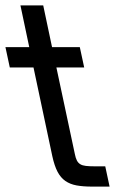

<svg xmlns="http://www.w3.org/2000/svg" viewBox="-48 -692 426 712"><path d="M248 -517.1 264.2 -441.9H161.1L229.5 -121.1Q232.4 -106 237.1 -96.9Q241.7 -87.9 249.8 -83Q257.8 -78.1 270.5 -76.7Q283.2 -75.2 303.2 -75.2H342.3L358.4 0H293.5Q260.3 0 236.1 -4.4Q211.9 -8.8 194.3 -21Q176.8 -33.2 165.3 -55.2Q153.8 -77.1 146 -112.8L76.2 -441.9H-11.7L-27.8 -517.1H60.5L27.8 -671.9H112.3L145 -517.1Z"/></svg>

Font: XB Khoramshahr
Style: Oblique
Weight: 400
Italic angle: 12°
Designer: Behnam
Foundry: Irmug
Version: Version 8.005 2009